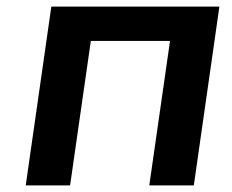

<svg xmlns="http://www.w3.org/2000/svg" viewBox="-20 -559 700 579"><path d="M191.4 0 253.9 -435.5H492.7L430.2 0H564.5L641.6 -539.1H134.8L57.6 0Z"/></svg>

Font: Winston SemiBold
Style: Italic
Weight: 600
Italic angle: -8.13011°
Designer: Vernon Adams, Kim Jin-seong, David Berlow, Cristiano Sobral
Foundry: The Winston Project Authors
Version: Version 3.004